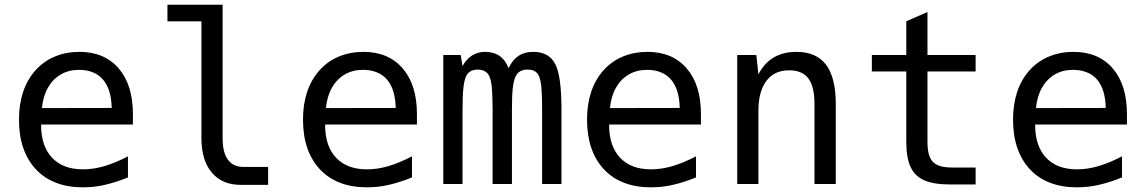

<svg xmlns="http://www.w3.org/2000/svg" viewBox="-20 -780 4856 814"><path d="M423.8 3.9Q472.2 -7.3 522.5 -27.8V-117.2Q469.2 -89.4 422.6 -75.7Q376 -62 332 -62Q247.6 -62 201.2 -110.8Q154.3 -160.2 154.3 -249V-252H543.5V-295.9Q543.5 -419.9 483.4 -489.7Q422.9 -560.1 316.9 -560.1Q260.7 -560.1 213.1 -540.5Q165.5 -521 130.4 -481.9Q60.5 -403.3 60.5 -272.5Q60.5 -139.2 132.3 -62Q167.5 -24.4 217.5 -5.1Q267.6 14.2 330.6 14.2Q379.9 14.2 423.8 3.9ZM314.9 -483.9Q347.2 -483.9 373 -473.6Q398.9 -463.4 416.5 -442.9Q451.7 -402.3 453.6 -322.3L157.7 -321.8Q162.6 -372.1 183.3 -408.4Q204.1 -444.8 237.8 -464.4Q271.5 -483.9 314.9 -483.9Z M1116.7 3.9V-72.3H1011.7Q968.8 -72.3 946.3 -103Q923.8 -132.8 923.8 -194.3V-759.8H689.9V-689.5H834V-194.3Q834 -99.6 878.4 -47.9Q901.4 -21 932.1 -8.5Q962.9 3.9 1002.9 3.9Z M1627.9 3.9Q1676.3 -7.3 1726.6 -27.8V-117.2Q1673.3 -89.4 1626.7 -75.7Q1580.1 -62 1536.1 -62Q1451.7 -62 1405.3 -110.8Q1358.4 -160.2 1358.4 -249V-252H1747.6V-295.9Q1747.6 -419.9 1687.5 -489.7Q1627 -560.1 1521 -560.1Q1464.8 -560.1 1417.2 -540.5Q1369.6 -521 1334.5 -481.9Q1264.6 -403.3 1264.6 -272.5Q1264.6 -139.2 1336.4 -62Q1371.6 -24.4 1421.6 -5.1Q1471.7 14.2 1534.7 14.2Q1584 14.2 1627.9 3.9ZM1519 -483.9Q1551.3 -483.9 1577.1 -473.6Q1603 -463.4 1620.6 -442.9Q1655.8 -402.3 1657.7 -322.3L1361.8 -321.8Q1366.7 -372.1 1387.5 -408.4Q1408.2 -444.8 1441.9 -464.4Q1475.6 -483.9 1519 -483.9Z M1940.9 0V-313Q1940.9 -373 1944.8 -409.2Q1948.2 -439 1955.6 -455.6Q1968.8 -484.9 2004.9 -484.9Q2041 -484.9 2054.2 -457.5Q2061.5 -442.4 2064.5 -414.6Q2068.4 -379.4 2068.4 -313V0H2150.4V-313Q2150.4 -373.5 2153.8 -404.8Q2157.7 -438.5 2165.5 -455.1Q2172.9 -470.7 2185.3 -477.8Q2197.8 -484.9 2216.8 -484.9Q2236.3 -484.9 2247.8 -477.8Q2259.3 -470.7 2265.1 -457Q2272 -442.4 2275.4 -408.7Q2278.3 -373.5 2278.3 -313V0H2360.4V-316.9Q2360.4 -459 2333.5 -509.3Q2307.1 -560.1 2240.2 -560.1Q2204.1 -560.1 2178.7 -543.5Q2153.3 -526.9 2136.2 -491.2Q2122.1 -526.4 2097.4 -543.2Q2072.8 -560.1 2036.6 -560.1Q2005.9 -560.1 1981.4 -544.7Q1957 -529.3 1940.9 -500L1933.1 -546.9H1859.4V0Z M2832 3.9Q2880.4 -7.3 2930.7 -27.8V-117.2Q2877.4 -89.4 2830.8 -75.7Q2784.2 -62 2740.2 -62Q2655.8 -62 2609.4 -110.8Q2562.5 -160.2 2562.5 -249V-252H2951.7V-295.9Q2951.7 -419.9 2891.6 -489.7Q2831.1 -560.1 2725.1 -560.1Q2668.9 -560.1 2621.3 -540.5Q2573.7 -521 2538.6 -481.9Q2468.8 -403.3 2468.8 -272.5Q2468.8 -139.2 2540.5 -62Q2575.7 -24.4 2625.7 -5.1Q2675.8 14.2 2738.8 14.2Q2788.1 14.2 2832 3.9ZM2723.1 -483.9Q2755.4 -483.9 2781.2 -473.6Q2807.1 -463.4 2824.7 -442.9Q2859.9 -402.3 2861.8 -322.3L2565.9 -321.8Q2570.8 -372.1 2591.6 -408.4Q2612.3 -444.8 2646 -464.4Q2679.7 -483.9 2723.1 -483.9Z M3195.3 0V-309.1Q3195.3 -393.1 3229.5 -437.5Q3262.7 -481.9 3325.7 -481.9Q3381.3 -481.9 3407.2 -447.3Q3433.1 -412.6 3433.1 -338.9V0H3523.4V-338.9Q3523.4 -450.2 3482.4 -505.4Q3440.4 -560.1 3356.9 -560.1Q3244.6 -560.1 3195.3 -464.8L3186.5 -546.9H3105.5V0Z M4116.2 2V-69.8H4015.1Q3976.6 -69.8 3954.1 -80.3Q3931.6 -90.8 3921.9 -114.3Q3912.1 -137.7 3912.1 -178.2V-477.1H4116.2V-546.9H3912.1V-729L3822.3 -689.9V-546.9H3676.3V-477.1H3822.3V-178.2Q3822.3 -111.3 3840.3 -72.3Q3858.4 -33.2 3898.4 -15.6Q3938.5 2 4006.3 2Z M4638.2 3.9Q4686.5 -7.3 4736.8 -27.8V-117.2Q4683.6 -89.4 4637 -75.7Q4590.3 -62 4546.4 -62Q4461.9 -62 4415.5 -110.8Q4368.7 -160.2 4368.7 -249V-252H4757.8V-295.9Q4757.8 -419.9 4697.8 -489.7Q4637.2 -560.1 4531.2 -560.1Q4475.1 -560.1 4427.5 -540.5Q4379.9 -521 4344.7 -481.9Q4274.9 -403.3 4274.9 -272.5Q4274.9 -139.2 4346.7 -62Q4381.8 -24.4 4431.9 -5.1Q4481.9 14.2 4544.9 14.2Q4594.2 14.2 4638.2 3.9ZM4529.3 -483.9Q4561.5 -483.9 4587.4 -473.6Q4613.3 -463.4 4630.9 -442.9Q4666 -402.3 4668 -322.3L4372.1 -321.8Q4377 -372.1 4397.7 -408.4Q4418.5 -444.8 4452.1 -464.4Q4485.8 -483.9 4529.3 -483.9Z"/></svg>

Font: Hack Dev
Style: Regular
Weight: 400
Designer: Christopher Simpkins
Foundry: Christopher Simpkins
Version: Version 2.0315